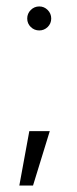

<svg xmlns="http://www.w3.org/2000/svg" viewBox="-20 -520 239 596"><path d="M102 -425.5Q86.5 -425.5 75.5 -436.2Q64.5 -447 64.5 -462.5Q64.5 -478 75.5 -489Q86.5 -500 102 -500Q117 -500 128 -489Q139 -478 139 -462.5Q139 -447 128 -436.2Q117 -425.5 102 -425.5ZM40 56 71 -113H134.5L82.5 56Z"/></svg>

Font: Urbanist Light
Style: Regular
Weight: 300
Designer: Corey Hu
Foundry: Corey Hu
Version: Version 1.330; ttfautohint (v1.8.4.7-5d5b)